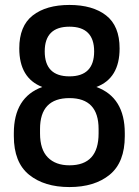

<svg xmlns="http://www.w3.org/2000/svg" viewBox="-20 -751 561 777"><path d="M36 -200V-212Q36 -357 151 -399Q58 -435 58 -555Q58 -646 112.5 -688.5Q167 -731 261 -731Q355 -731 409.5 -688.5Q464 -646 464 -555Q464 -434 370 -399Q485 -357 485 -212V-200Q485 -94 424 -44Q363 6 261 6Q159 6 97.5 -44Q36 -94 36 -200ZM142 -211Q142 -146 173.5 -114Q205 -82 261 -82Q379 -82 379 -211V-229Q379 -354 261 -354Q142 -354 142 -229ZM161 -543Q161 -442 261 -442Q361 -442 361 -543Q361 -643 261 -643Q161 -643 161 -543Z"/></svg>

Font: TerminalDosisSemiBold
Style: Bold
Weight: 600
Designer: EdgarTolentino, PabloImpallari, IginoMarini
Foundry: EdgarTolentino, PabloImpallari, IginoMarini
Version: Version 1.006